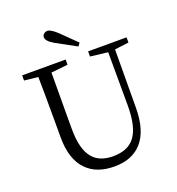

<svg xmlns="http://www.w3.org/2000/svg" viewBox="-165 -1072 1122 1220"><g transform="rotate(-20 396.0 -462.0)"><path d="M401 16Q280 16 213 -53Q141 -127 141 -275V-391Q141 -587 139 -684L46 -694V-729H340V-694L227 -682Q226 -587 226 -391V-299Q226 -164 277 -103Q323 -48 414 -48Q516 -48 562 -110Q611 -174 611 -318L610 -680L492 -694V-729H752V-694L657 -682L655 -290Q655 -134 585 -56Q520 16 401 16ZM445 -779Q396 -805 311 -852Q258 -882 258 -909Q258 -922 268.5 -931Q279 -940 293 -940Q315 -940 357 -901Q374 -884 408.5 -850.5Q443 -817 460 -800Z"/></g></svg>

Font: Cactus Classical Serif
Style: Regular
Weight: 400
Designer: Henry Chan (via Glyphwiki)、田海東、宇文滿月
Foundry: Moonlit Owen
Version: Version 1.000